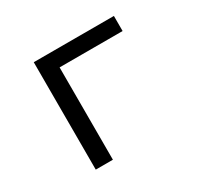

<svg xmlns="http://www.w3.org/2000/svg" viewBox="-117 -662 834 805"><g transform="rotate(-30 300.0 -260.0)"><path d="M132 0V-520H520V-447H215V0Z"/></g></svg>

Font: Nova Nerd Font
Style: Regular
Weight: 400
Designer: Belleve Invis
Foundry: Belleve Invis
Version: Version 24.1.4; ttfautohint (v1.8.4);Nerd Fonts 3.1.1